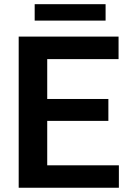

<svg xmlns="http://www.w3.org/2000/svg" viewBox="-20 -883 604 903"><path d="M539.1 -105.5V0H67.9V-710.9H537.6V-605H202.1V-417.5H489.7V-314.5H202.1V-105.5ZM476.6 -863.3V-786.1H143.1V-863.3Z"/></svg>

Font: Vazirmatn RD UI FD SemiBold
Style: Regular
Weight: 600
Designer: Saber Rastikerdar
Foundry: Saber Rastikerdar
Version: Version 33.003